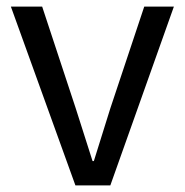

<svg xmlns="http://www.w3.org/2000/svg" viewBox="-20 -563 561 583"><path d="M13 -543H108L210 -234L261 -74H265L315 -234L418 -543H508L315 0H209Z"/></svg>

Font: Source Han Sans K Regular
Style: Regular
Weight: 400
Designer: Ryoko NISHIZUKA  (kana & ideographs); Paul D. Hunt (Latin, Greek & Cyrillic); Wenlong ZHANG  (bopomofo); Sandoll Communi
Foundry: Adobe Systems Incorporated
Version: Version 1.00 July 18, 2014, initial release